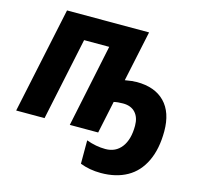

<svg xmlns="http://www.w3.org/2000/svg" viewBox="-132 -856 1298 1248"><g transform="rotate(15 517.5 -232.0)"><path d="M647 -373Q697.8 -381.8 726.1 -381.8Q848.1 -381.8 914.6 -313.7Q981 -245.6 981 -118.2Q981 0 941.2 83.7Q901.4 167.5 827.6 208.7Q753.9 250 651.9 250Q575.7 250 512.2 225.1V67.9Q577.1 91.8 640.1 91.8Q709.5 91.8 748.8 40Q788.1 -11.7 788.1 -104Q788.1 -160.2 758.8 -192.1Q729.5 -224.1 675.8 -224.1Q639.2 -224.1 613.8 -217.8L567.9 0H377L493.2 -556.2H324.2L207 0H16.1L167 -713.9H719.2Z"/></g></svg>

Font: Open Sans Extrabold
Style: Italic
Weight: 800
Italic angle: -12°
Foundry: Ascender Corporation
Version: Version 1.10